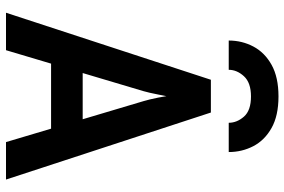

<svg xmlns="http://www.w3.org/2000/svg" viewBox="-178 -794 971 656"><g transform="rotate(90 308.0 -465.5)"><path d="M23 0 252 -700H364L593 0H465L325 -470Q322.5 -478 319.2 -491.5Q316 -505 313 -520Q310 -535 308 -548Q305.5 -535 302.5 -520Q299.5 -505 296.5 -491.5Q293.5 -478 291 -470L151 0ZM171 -154 203 -262H413L445 -154ZM118 -761Q118 -806.5 138.5 -845.2Q159 -884 201.2 -907.5Q243.5 -931 309 -931Q375 -931 417 -907.2Q459 -883.5 479 -844.8Q499 -806 499 -761H399Q399 -789 378 -813Q357 -837 309 -837Q262 -837 240 -813Q218 -789 218 -761Z"/></g></svg>

Font: Overpass Mono Light
Style: Regular
Weight: 300
Monospace: yes
Designer: Delve Withrington, Dave Bailey
Foundry: Delve Fonts LLC
Version: Version 4.000